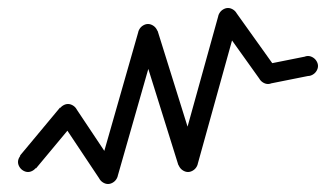

<svg xmlns="http://www.w3.org/2000/svg" viewBox="-20 -445 840 480"><path d="M25 -40Q25 -34 28.5 -28Q32 -22 38 -18.5Q44 -15 50 -15Q56 -15 62 -18.5Q68 -22 71.5 -28Q75 -34 75 -40Q75 -46 71.5 -52Q68 -58 62 -61.5Q56 -65 50 -65Q44 -65 38 -61.5Q32 -58 28.5 -52Q25 -46 25 -40Z M30 -56 70 -24 170 -144 130 -176Z M125 -160Q125 -154 128.5 -148Q132 -142 138 -138.5Q144 -135 150 -135Q156 -135 162 -138.5Q168 -142 171.5 -148Q175 -154 175 -160Q175 -166 171.5 -172Q168 -178 162 -181.5Q156 -185 150 -185Q144 -185 138 -181.5Q132 -178 128.5 -172Q125 -166 125 -160Z M170 -174 130 -146 230 4 270 -24Z M225 -10Q225 -4 228.5 2Q232 8 238 11.5Q244 15 250 15Q256 15 262 11.5Q268 8 271.5 2Q275 -4 275 -10Q275 -16 271.5 -22Q268 -28 262 -31.5Q256 -35 250 -35Q244 -35 238 -31.5Q232 -28 228.5 -22Q225 -16 225 -10Z M226 -16 274 -4 374 -354 326 -366Z M325 -360Q325 -354 328.5 -348Q332 -342 338 -338.5Q344 -335 350 -335Q356 -335 362 -338.5Q368 -342 371.5 -348Q375 -354 375 -360Q375 -366 371.5 -372Q368 -378 362 -381.5Q356 -385 350 -385Q344 -385 338 -381.5Q332 -378 328.5 -372Q325 -366 325 -360Z M374 -368 326 -352 426 -32 474 -48Z M425 -40Q425 -34 428.5 -28Q432 -22 438 -18.5Q444 -15 450 -15Q456 -15 462 -18.5Q468 -22 471.5 -28Q475 -34 475 -40Q475 -46 471.5 -52Q468 -58 462 -61.5Q456 -65 450 -65Q444 -65 438 -61.5Q432 -58 428.5 -52Q425 -46 425 -40Z M426 -46 474 -34 574 -394 526 -406Z M525 -400Q525 -394 528.5 -388Q532 -382 538 -378.5Q544 -375 550 -375Q556 -375 562 -378.5Q568 -382 571.5 -388Q575 -394 575 -400Q575 -406 571.5 -412Q568 -418 562 -421.5Q556 -425 550 -425Q544 -425 538 -421.5Q532 -418 528.5 -412Q525 -406 525 -400Z M570 -414 530 -386 630 -246 670 -274Z M625 -260Q625 -254 628.5 -248Q632 -242 638 -238.5Q644 -235 650 -235Q656 -235 662 -238.5Q668 -242 671.5 -248Q675 -254 675 -260Q675 -266 671.5 -272Q668 -278 662 -281.5Q656 -285 650 -285Q644 -285 638 -281.5Q632 -278 628.5 -272Q625 -266 625 -260Z M645 -284 655 -236 755 -256 745 -304Z M725 -280Q725 -274 728.5 -268Q732 -262 738 -258.5Q744 -255 750 -255Q756 -255 762 -258.5Q768 -262 771.5 -268Q775 -274 775 -280Q775 -286 771.5 -292Q768 -298 762 -301.5Q756 -305 750 -305Q744 -305 738 -301.5Q732 -298 728.5 -292Q725 -286 725 -280Z"/></svg>

Font: Linefont ExtraLight
Style: Regular
Weight: 250
Monospace: yes
Version: Version 3.002;gftools[0.9.33]